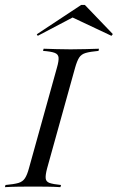

<svg xmlns="http://www.w3.org/2000/svg" viewBox="-38 -772 485 792"><path d="M-17.7 0 -15.3 -8.9Q20.2 -12.1 37.9 -17.3Q55.6 -22.6 64.9 -36.7Q74.2 -50.8 81.5 -78.2L196.8 -492.7Q204.8 -520.2 203.6 -534.3Q202.4 -548.4 187.5 -554Q172.6 -559.7 139.5 -562.1L141.9 -571Q166.9 -570.2 195.6 -569.4Q224.2 -568.5 253.2 -568.5Q283.9 -568.5 314.1 -569.4Q344.4 -570.2 370.2 -571L368.5 -562.1Q333.9 -558.9 315.7 -553.6Q297.6 -548.4 288.7 -534.7Q279.8 -521 271.8 -492.7L156.5 -78.2Q149.2 -50.8 150.4 -36.7Q151.6 -22.6 166.5 -17.3Q181.5 -12.1 213.7 -8.9L211.3 0Q186.3 -1.6 157.3 -2Q128.2 -2.4 100 -2.4Q69.4 -2.4 39.1 -2Q8.9 -1.6 -17.7 0ZM117.7 -624.2 113.7 -630.6 296.8 -751.6H312.1L427.4 -631.5L421.8 -624.2L250.8 -704.8H271Z"/></svg>

Font: Playfair 144pt Light
Style: Italic
Weight: 300
Italic angle: -15.6°
Designer: Claus Eggers Sørensen
Foundry: Claus Eggers Sørensen
Version: Version 2.001;gftools[0.9.30]